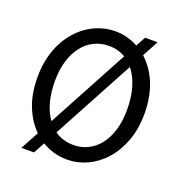

<svg xmlns="http://www.w3.org/2000/svg" viewBox="-138 -871 989 1032"><g transform="rotate(20 356.5 -355.0)"><path d="M141.6 -363.8Q141.6 -296.9 156 -244.1Q170.4 -191.4 197.8 -153.3L445.8 -614.3Q403.8 -639.6 351.6 -639.6Q305.2 -639.6 266.6 -620.4Q228 -601.1 200.2 -565.2Q172.4 -529.3 157 -478.3Q141.6 -427.2 141.6 -363.8ZM559.1 -349.1Q559.1 -421.4 542.2 -477.3Q525.4 -533.2 494.6 -571.3L244.1 -106Q290 -73.2 351.6 -73.2Q396.5 -73.2 434.6 -92Q472.7 -110.8 500.2 -146.2Q527.8 -181.6 543.5 -232.9Q559.1 -284.2 559.1 -349.1ZM588.9 -747.1 539.6 -654.8Q564.9 -631.8 586.2 -601.8Q607.4 -571.8 622.6 -535.2Q637.7 -498.5 646 -454.8Q654.3 -411.1 654.3 -361.3Q654.3 -273.4 628.2 -204.1Q602.1 -134.8 558.8 -86.7Q515.6 -38.6 460.4 -13.2Q405.3 12.2 346.7 12.2Q269 12.2 202.1 -27.8L167.5 36.6H95.2L151.4 -67.4Q103.5 -113.8 75 -185.1Q46.4 -256.3 46.4 -351.6Q46.4 -410.2 58.3 -460.4Q70.3 -510.7 91.6 -552.2Q112.8 -593.8 142.1 -626Q171.4 -658.2 205.8 -680.2Q240.2 -702.1 278.6 -713.6Q316.9 -725.1 356.4 -725.1Q391.1 -725.1 424.1 -716.6Q457 -708 487.3 -691.4L517.6 -747.1Z"/></g></svg>

Font: Andika New Basic
Style: Regular
Weight: 400
Designer: Victor Gaultney, Annie Olsen, Julie Remington, Don Collingsworth, Eric Hays
Foundry: SIL International
Version: Version 5.500; ttfautohint (v1.8.3)